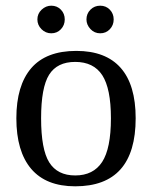

<svg xmlns="http://www.w3.org/2000/svg" viewBox="-20 -652 540 682"><path d="M461.9 -231.9Q461.9 9.8 247.1 9.8Q143.6 9.8 90.8 -52.2Q38.1 -114.3 38.1 -231.9Q38.1 -348.1 90.8 -409.7Q143.6 -471.2 251 -471.2Q355.5 -471.2 408.7 -410.9Q461.9 -350.6 461.9 -231.9ZM374 -231.9Q374 -337.4 343.3 -384.8Q312.5 -432.1 247.1 -432.1Q183.1 -432.1 154.5 -386.7Q126 -341.3 126 -231.9Q126 -121.1 155 -75Q184.1 -28.8 247.1 -28.8Q311.5 -28.8 342.8 -76.7Q374 -124.5 374 -231.9ZM383.8 -583Q383.8 -562.5 370.1 -548.1Q356.4 -533.7 335.9 -533.7Q315.4 -533.7 301.3 -548.8Q287.1 -564 287.1 -583Q287.1 -603.5 301.3 -617.7Q315.4 -631.8 335.9 -631.8Q356.4 -631.8 370.1 -617.7Q383.8 -603.5 383.8 -583ZM210 -583Q210 -562.5 196.3 -548.1Q182.6 -533.7 162.1 -533.7Q142.1 -533.7 127.4 -548.3Q112.8 -563 112.8 -583Q112.8 -603.5 127.9 -617.7Q143.1 -631.8 162.1 -631.8Q182.6 -631.8 196.3 -617.7Q210 -603.5 210 -583Z"/></svg>

Font: Liberation Serif
Style: Regular
Weight: 400
Designer: Steve Matteson
Foundry: Ascender Corporation
Version: Version 2.1.5